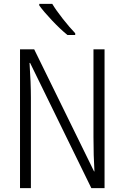

<svg xmlns="http://www.w3.org/2000/svg" viewBox="-20 -968 640 988"><path d="M83 -714H156L464 -86H466Q461 -165 461 -264V-714H518V0H450L135 -644H132Q139 -541 139 -464V0H83ZM182 -940V-948H249Q268 -916 303 -871.5Q338 -827 367 -797V-788H327Q291 -817 248 -862.5Q205 -908 182 -940Z"/></svg>

Font: Noto Sans Mono UI Light
Style: Regular
Weight: 300
Monospace: yes
Designer: Monotype Design team
Foundry: Monotype Imaging Inc.
Version: Version 1.000